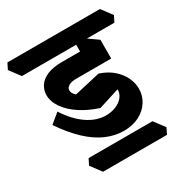

<svg xmlns="http://www.w3.org/2000/svg" viewBox="-253 -807 1127 1179"><g transform="rotate(-30 310.5 -217.5)"><path d="M138 220 82 145 103 103H556L612 178L591 220ZM375 67Q313 67 251 40Q189 13 129.5 -43Q70 -99 12 -184L80 -240Q133 -158 197 -114Q261 -70 329 -70Q356 -70 381.5 -77.5Q407 -85 427 -99Q447 -113 458 -132.5Q469 -152 468 -174L320 -127Q248 -150 192 -186.5Q136 -223 104 -268.5Q72 -314 72 -361Q72 -396 91.5 -425.5Q111 -455 152 -472.5Q193 -490 257 -490H436L529 -357H281Q246 -357 227 -345.5Q208 -334 208 -315Q208 -306 213.5 -295.5Q219 -285 232 -274L415 -316Q473 -297 510.5 -263.5Q548 -230 566 -190.5Q584 -151 584 -112Q584 -64 558.5 -23Q533 18 486 42.5Q439 67 375 67ZM0 -538 -56 -613 -35 -655H621L677 -580L656 -538ZM529 -357 385 -373V-590L425 -564L529 -490Z"/></g></svg>

Font: Eczar
Style: Bold
Weight: 700
Designer: Vaibhav Singh
Foundry: Rosetta Type Foundry
Version: Version 2.000